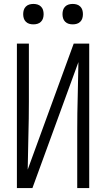

<svg xmlns="http://www.w3.org/2000/svg" viewBox="-20 -957 540 977"><path d="M66 0V-735H127V-441Q127 -354 124.5 -267Q122 -180 121 -94L355 -735H434V0H373V-294Q373 -381 375.5 -468Q378 -555 379 -641L145 0ZM350 -833Q339 -833 329 -836Q319 -839 311.5 -846.5Q304 -854 301 -864Q298 -874 298 -885Q298 -896 301 -906Q304 -916 311.5 -923.5Q319 -931 329 -934Q339 -937 350 -937Q361 -937 371 -934Q381 -931 388.5 -923.5Q396 -916 399 -906Q402 -896 402 -885Q402 -874 399 -864Q396 -854 388.5 -846.5Q381 -839 371 -836Q361 -833 350 -833ZM150 -833Q139 -833 129 -836Q119 -839 111.5 -846.5Q104 -854 101 -864Q98 -874 98 -885Q98 -896 101 -906Q104 -916 111.5 -923.5Q119 -931 129 -934Q139 -937 150 -937Q161 -937 171 -934Q181 -931 188.5 -923.5Q196 -916 199 -906Q202 -896 202 -885Q202 -874 199 -864Q196 -854 188.5 -846.5Q181 -839 171 -836Q161 -833 150 -833Z"/></svg>

Font: Iosevka Light
Style: Regular
Weight: 300
Monospace: yes
Designer: Belleve Invis
Foundry: Belleve Invis
Version: Version 32.5.0; ttfautohint (v1.8.4)